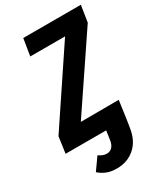

<svg xmlns="http://www.w3.org/2000/svg" viewBox="-246 -783 943 1094"><g transform="rotate(-30 226.0 -236.5)"><path d="M459 -584 142 -114 392 -115 376 0 367 57Q355 135 306.5 177Q258 219 189 219Q149 219 121.5 207.5Q94 196 73 177L129 98Q144 108 155.5 112.5Q167 117 181 117Q203 117 217 101.5Q231 86 235 56L243 0H-24L-9 -107L308 -581H79L97 -692H476Z"/></g></svg>

Font: Fira Sans Compressed SemiBold
Style: Italic
Weight: 600
Width: 1
Italic angle: -8°
Designer: bBox Type GmbH & Carrois Corporate GbR & Edenspiekermann AG
Foundry: bBox Type GmbH & Carrois Corporate GbR & Edenspiekermann AG
Version: Version 4.301